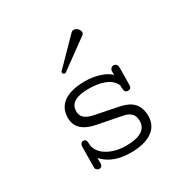

<svg xmlns="http://www.w3.org/2000/svg" viewBox="-148 -771 901 916"><g transform="rotate(-30 302.5 -313.5)"><path d="M397.5 -592.8C402.3 -596.2 404.3 -601.6 404.3 -606.4C404.3 -620.1 389.2 -636.2 374 -636.2C368.7 -636.2 363.8 -634.3 358.9 -629.4L226.6 -494.6C224.1 -492.2 223.1 -489.7 223.1 -487.3C223.1 -481.4 229 -476.6 234.9 -476.6C236.8 -476.6 238.8 -477.1 240.2 -478.5ZM297.4 -397C221.2 -397 140.1 -373.5 140.1 -286.1C140.1 -228.5 181.2 -200.7 242.7 -189L372.6 -163.6C416.5 -155.3 430.2 -133.3 430.2 -102.1C430.2 -53.7 388.2 -31.7 315.4 -31.7C231.4 -31.7 166 -73.7 166 -129.4C166 -152.3 157.2 -154.8 148.4 -154.8C140.1 -154.8 130.9 -147.5 130.9 -129.4L129.9 -19C129.9 -7.3 139.6 0 149.4 0C158.2 0 167 -5.9 167 -20.5V-49.8C205.1 -6.3 262.2 8.3 318.4 8.3C410.6 8.3 477.5 -25.9 477.5 -101.6C477.5 -173.3 435.5 -198.7 378.9 -210L252.4 -235.4C203.6 -246.1 190.4 -265.6 190.4 -293.5C190.4 -342.3 236.8 -356.9 293.9 -356.9C361.3 -356.9 416 -338.9 434.1 -295.9C434.6 -268.1 436.5 -254.4 453.6 -254.4C466.8 -254.4 471.7 -260.7 473.1 -272.5L474.1 -370.6C474.1 -386.7 464.4 -394.5 454.1 -394.5C443.8 -394.5 433.1 -386.2 433.6 -370.1V-352.1C413.6 -377.9 353.5 -397 297.4 -397Z"/></g></svg>

Font: Cutive Mono
Style: Regular
Weight: 400
Monospace: yes
Designer: Vernon Adams
Foundry: Vernon Adams
Version: Version 1.002